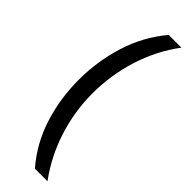

<svg xmlns="http://www.w3.org/2000/svg" viewBox="-293 -721 885 885"><g transform="rotate(45 150.0 -278.0)"><path d="M40 -274Q40 -396 75.5 -509.5Q111 -623 187 -714H270Q200 -620 164.5 -507Q129 -394 129 -275Q129 -159 164.5 -47.5Q200 64 269 158H187Q111 70 75.5 -41.5Q40 -153 40 -274Z"/></g></svg>

Font: Noto Sans Palmyrene
Style: Regular
Weight: 400
Designer: Monotype Design Team
Foundry: Monotype Imaging Inc.
Version: Version 2.001; ttfautohint (v1.8.4.7-5d5b)